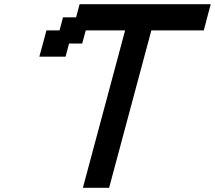

<svg xmlns="http://www.w3.org/2000/svg" viewBox="-20 -895 1024 915"><path d="M375 0H500L701.2 -750H951.2Q956.5 -770.5 967.5 -812.5Q978.5 -854.5 984.4 -875H359.4L342.8 -812.5H280.3L263.7 -750H201.2Q195.8 -729.5 184.6 -687.7Q173.3 -646 167.5 -625H292.5L309.1 -687.5H371.6L388.7 -750H576.2Z"/></svg>

Font: Faithful 32x
Style: Oblique
Weight: 400
Foundry: Faithful Resource Pack
Version: Version 1.0; January 27, 2023